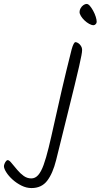

<svg xmlns="http://www.w3.org/2000/svg" viewBox="-220 -716 511 975"><path d="M271 -605Q271 -598 265.5 -593Q260 -588 255 -588Q245 -588 232.5 -595Q220 -602 209 -612.5Q198 -623 191 -634.5Q184 -646 184 -655Q184 -665 189.5 -674.5Q195 -684 203.5 -690Q212 -696 220 -696Q228 -696 236.5 -686Q245 -676 253 -661.5Q261 -647 266 -631.5Q271 -616 271 -605ZM144 -466Q149 -484 154 -493Q159 -502 163 -502Q170 -502 178 -496.5Q186 -491 191.5 -482Q197 -473 197 -463Q197 -453 193.5 -434.5Q190 -416 182 -380Q174 -344 159 -283Q144 -222 121 -129Q98 -36 65 97Q48 165 19.5 202Q-9 239 -60 239Q-86 239 -111 226.5Q-136 214 -156 196Q-176 178 -188 159Q-200 140 -200 128Q-200 123 -197 115.5Q-194 108 -189.5 102.5Q-185 97 -181 97Q-173 97 -160.5 113Q-148 129 -132 147Q-117 165 -99.5 177.5Q-82 190 -61 190Q-41 190 -26 173Q-11 156 1.5 121.5Q14 87 27 34Q40 -19 56 -92Q72 -165 93.5 -258Q115 -351 144 -466Z"/></svg>

Font: Kalam Variable Light
Style: Regular
Weight: 300
Designer: Lipi Raval, Jonny Pinhorn
Foundry: Indian Type Foundry
Version: Version 3.000